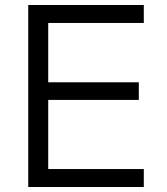

<svg xmlns="http://www.w3.org/2000/svg" viewBox="-20 -750 670 770"><path d="M93.3 0V-730H556.7V-657.9H173.4V-420H536.7V-349.3H173.4V-72.1H556.7V0Z"/></svg>

Font: M PLUS 1 Thin
Style: Regular
Weight: 100
Designer: Coji Morishita
Foundry: UNDERFOREST DESIGN
Version: Version 1.001